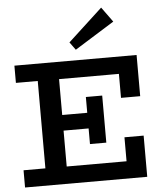

<svg xmlns="http://www.w3.org/2000/svg" viewBox="-62 -1022 920 1077"><g transform="rotate(-5 397.5 -484.0)"><path d="M35 0V-97H615V-232H723V0ZM158 -54V-625H278V-54ZM207 -299V-387H470V-299ZM419 -211V-476H511V-211ZM615 -454V-589H35V-686H723V-454ZM386 -745 354 -789 548 -968 609 -884Z"/></g></svg>

Font: BioRhyme SemiBold
Style: Regular
Weight: 600
Designer: Aoife Mooney
Foundry: Aoife Mooney Type
Version: Version 1.600;gftools[0.9.33]